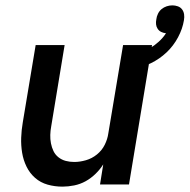

<svg xmlns="http://www.w3.org/2000/svg" viewBox="-20 -688 707 716"><path d="M213 8Q184 8 157.5 0.5Q131 -7 111 -24.5Q91 -42 79 -66.5Q67 -91 62.5 -118.5Q58 -146 59 -174.5Q60 -203 65 -232L113 -520H221L171 -217Q168 -201 167.5 -185Q167 -169 170 -153.5Q173 -138 179.5 -124.5Q186 -111 198 -101.5Q210 -92 225 -88Q240 -84 257 -84Q278 -84 300.5 -90.5Q323 -97 341.5 -112Q360 -127 370.5 -148Q381 -169 384 -191L439 -520H547L461 0H353L365 -75Q353 -56 336 -39.5Q319 -23 299 -12Q279 -1 256.5 3.5Q234 8 213 8ZM478 -428 462 -478Q482 -483 501 -490Q520 -497 538 -507.5Q556 -518 572 -532.5Q588 -547 599 -564Q589 -565 581 -569Q573 -573 568 -580.5Q563 -588 562 -597Q561 -606 563 -616Q564 -626 569 -636.5Q574 -647 582.5 -654Q591 -661 601.5 -664.5Q612 -668 623 -668Q633 -668 643 -664.5Q653 -661 659 -653Q665 -645 666.5 -634.5Q668 -624 666 -613Q661 -581 644 -549Q627 -517 601 -492.5Q575 -468 543 -452.5Q511 -437 478 -428Z"/></svg>

Font: Iosevka Aile Semibold
Style: Italic
Weight: 600
Italic angle: -9°
Designer: Belleve Invis
Foundry: Belleve Invis
Version: Version 31.1.0; ttfautohint (v1.8.4)